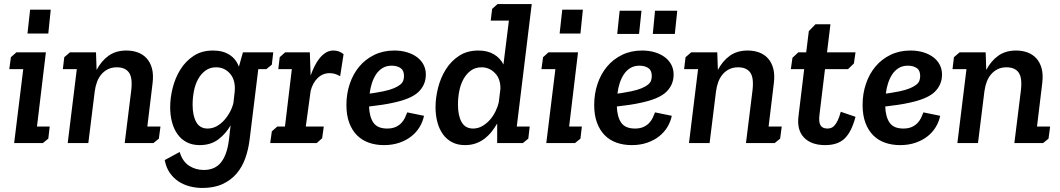

<svg xmlns="http://www.w3.org/2000/svg" viewBox="-20 -708 5243 950"><path d="M34 -425 61 -449H207L163 -82H226L219 -22L192 0H50L95 -366H26ZM129 -660H231L219 -542H116Z M326 -449H455L458 -362Q481 -406 517 -432Q553 -458 605 -458Q636 -458 662 -448.5Q688 -439 706 -419Q724 -399 732 -369Q740 -339 735 -297L709 -82H774L766 -22L739 0H597L629 -258Q637 -322 618.5 -348.5Q600 -375 558 -375Q533 -375 514 -365.5Q495 -356 481.5 -340Q468 -324 460 -302.5Q452 -281 449 -257V-258L417 0H315L360 -366H291L298 -425Z M1182 -449H1332L1325 -388L1298 -366H1258L1215 -17Q1209 32 1193.5 75.5Q1178 119 1150 151.5Q1122 184 1080.5 203Q1039 222 981 222Q949 222 918.5 214Q888 206 863 189.5Q838 173 820 147Q802 121 795 84L869 44Q883 91 915.5 112Q948 133 988 133Q1044 133 1074 95Q1104 57 1113 -18L1121 -88Q1098 -47 1060.5 -18.5Q1023 10 968 10Q931 10 903.5 -4.5Q876 -19 858 -44.5Q840 -70 831 -104Q822 -138 822 -178Q822 -224 834.5 -273.5Q847 -323 872.5 -364Q898 -405 938 -431.5Q978 -458 1034 -458Q1083 -458 1115.5 -437Q1148 -416 1162 -378ZM1049 -375Q1019 -375 997 -359Q975 -343 960.5 -317Q946 -291 939.5 -257.5Q933 -224 933 -190Q933 -136 951 -104Q969 -72 1007 -72Q1031 -72 1052 -83.5Q1073 -95 1089.5 -113.5Q1106 -132 1118 -154.5Q1130 -177 1135 -199L1141 -252Q1147 -309 1119.5 -342Q1092 -375 1049 -375Z M1391 -449H1513L1517 -334Q1525 -357 1536 -379.5Q1547 -402 1561 -419.5Q1575 -437 1592 -447.5Q1609 -458 1629 -458Q1645 -458 1657 -453.5Q1669 -449 1680 -440L1663 -331Q1647 -340 1635 -343Q1623 -346 1611 -346Q1577 -346 1552 -322Q1527 -298 1517 -258L1493 -82H1582L1574 -24L1547 0H1317L1325 -58L1352 -82H1390L1424 -366H1357L1364 -425Z M1896 -72Q1920 -72 1937 -79.5Q1954 -87 1965.5 -99Q1977 -111 1983.5 -125Q1990 -139 1995 -152L2078 -135Q2072 -106 2056.5 -80Q2041 -54 2016 -34Q1991 -14 1956.5 -2Q1922 10 1880 10Q1839 10 1805 -2Q1771 -14 1746.5 -38.5Q1722 -63 1708 -100.5Q1694 -138 1694 -189Q1694 -244 1710.5 -293Q1727 -342 1757.5 -378.5Q1788 -415 1832 -436.5Q1876 -458 1931 -458Q1965 -458 1993.5 -449.5Q2022 -441 2043 -425.5Q2064 -410 2075.5 -388Q2087 -366 2087 -339Q2087 -289 2051.5 -254Q2016 -219 1927 -200Q1901 -194 1870.5 -189.5Q1840 -185 1806 -181Q1808 -129 1828 -100.5Q1848 -72 1896 -72ZM1876 -256Q1909 -263 1929 -271.5Q1949 -280 1960.5 -289.5Q1972 -299 1975.5 -310Q1979 -321 1979 -332Q1979 -360 1961.5 -371.5Q1944 -383 1918 -383Q1892 -383 1873 -371.5Q1854 -360 1841 -340.5Q1828 -321 1820 -296Q1812 -271 1809 -245Q1829 -247 1845.5 -250.5Q1862 -254 1876 -256Z M2415 -664 2442 -688H2611L2537 -82H2601L2594 -22L2567 0H2440V-97Q2428 -76 2412.5 -56.5Q2397 -37 2377.5 -22Q2358 -7 2334 1.5Q2310 10 2281 10Q2244 10 2216.5 -4.5Q2189 -19 2171 -44.5Q2153 -70 2144 -104Q2135 -138 2135 -178Q2135 -224 2147.5 -273.5Q2160 -323 2185.5 -364Q2211 -405 2251 -431.5Q2291 -458 2347 -458Q2392 -458 2423.5 -439.5Q2455 -421 2471 -389L2498 -606H2408ZM2363 -375Q2332 -375 2310 -359Q2288 -343 2273.5 -317Q2259 -291 2252.5 -258Q2246 -225 2246 -191Q2246 -136 2264 -104Q2282 -72 2321 -72Q2345 -72 2366 -84Q2387 -96 2403.5 -114.5Q2420 -133 2431.5 -156.5Q2443 -180 2448 -203L2456 -268Q2457 -318 2429 -346.5Q2401 -375 2363 -375Z M2667 -425 2694 -449H2840L2796 -82H2859L2852 -22L2825 0H2683L2728 -366H2659ZM2762 -660H2864L2852 -542H2749Z M3122 -72Q3146 -72 3163 -79.5Q3180 -87 3191.5 -99Q3203 -111 3209.5 -125Q3216 -139 3221 -152L3304 -135Q3298 -106 3282.5 -80Q3267 -54 3242 -34Q3217 -14 3182.5 -2Q3148 10 3106 10Q3065 10 3031 -2Q2997 -14 2972.5 -38.5Q2948 -63 2934 -100.5Q2920 -138 2920 -189Q2920 -244 2936.5 -293Q2953 -342 2983.5 -378.5Q3014 -415 3058 -436.5Q3102 -458 3157 -458Q3191 -458 3219.5 -449.5Q3248 -441 3269 -425.5Q3290 -410 3301.5 -388Q3313 -366 3313 -339Q3313 -289 3277.5 -254Q3242 -219 3153 -200Q3127 -194 3096.5 -189.5Q3066 -185 3032 -181Q3034 -129 3054 -100.5Q3074 -72 3122 -72ZM3102 -256Q3135 -263 3155 -271.5Q3175 -280 3186.5 -289.5Q3198 -299 3201.5 -310Q3205 -321 3205 -332Q3205 -360 3187.5 -371.5Q3170 -383 3144 -383Q3118 -383 3099 -371.5Q3080 -360 3067 -340.5Q3054 -321 3046 -296Q3038 -271 3035 -245Q3055 -247 3071.5 -250.5Q3088 -254 3102 -256ZM3221 -655H3331L3319 -540H3210ZM3046 -655H3154L3142 -540H3034Z M3400 -449H3529L3532 -362Q3555 -406 3591 -432Q3627 -458 3679 -458Q3710 -458 3736 -448.5Q3762 -439 3780 -419Q3798 -399 3806 -369Q3814 -339 3809 -297L3783 -82H3848L3840 -22L3813 0H3671L3703 -258Q3711 -322 3692.5 -348.5Q3674 -375 3632 -375Q3607 -375 3588 -365.5Q3569 -356 3555.5 -340Q3542 -324 3534 -302.5Q3526 -281 3523 -257V-258L3491 0H3389L3434 -366H3365L3372 -425Z M3901 -422 3930 -449H3969L3982 -554L4015 -588H4089L4072 -449H4213L4205 -394L4176 -366H4062L4035 -143Q4030 -105 4039.5 -88.5Q4049 -72 4074 -72Q4083 -72 4092 -75Q4101 -78 4109 -87Q4117 -96 4125 -112Q4133 -128 4140 -155L4213 -130Q4194 -57 4160 -23.5Q4126 10 4063 10Q3994 10 3958 -27.5Q3922 -65 3931 -134L3959 -366H3893Z M4450 -72Q4474 -72 4491 -79.5Q4508 -87 4519.5 -99Q4531 -111 4537.5 -125Q4544 -139 4549 -152L4632 -135Q4626 -106 4610.5 -80Q4595 -54 4570 -34Q4545 -14 4510.5 -2Q4476 10 4434 10Q4393 10 4359 -2Q4325 -14 4300.5 -38.5Q4276 -63 4262 -100.5Q4248 -138 4248 -189Q4248 -244 4264.5 -293Q4281 -342 4311.5 -378.5Q4342 -415 4386 -436.5Q4430 -458 4485 -458Q4519 -458 4547.5 -449.5Q4576 -441 4597 -425.5Q4618 -410 4629.5 -388Q4641 -366 4641 -339Q4641 -289 4605.5 -254Q4570 -219 4481 -200Q4455 -194 4424.5 -189.5Q4394 -185 4360 -181Q4362 -129 4382 -100.5Q4402 -72 4450 -72ZM4430 -256Q4463 -263 4483 -271.5Q4503 -280 4514.5 -289.5Q4526 -299 4529.5 -310Q4533 -321 4533 -332Q4533 -360 4515.5 -371.5Q4498 -383 4472 -383Q4446 -383 4427 -371.5Q4408 -360 4395 -340.5Q4382 -321 4374 -296Q4366 -271 4363 -245Q4383 -247 4399.5 -250.5Q4416 -254 4430 -256Z M4728 -449H4857L4860 -362Q4883 -406 4919 -432Q4955 -458 5007 -458Q5038 -458 5064 -448.5Q5090 -439 5108 -419Q5126 -399 5134 -369Q5142 -339 5137 -297L5111 -82H5176L5168 -22L5141 0H4999L5031 -258Q5039 -322 5020.5 -348.5Q5002 -375 4960 -375Q4935 -375 4916 -365.5Q4897 -356 4883.5 -340Q4870 -324 4862 -302.5Q4854 -281 4851 -257V-258L4819 0H4717L4762 -366H4693L4700 -425Z"/></svg>

Font: Zilla Slab SemiBold
Style: Regular
Weight: 600
Designer: Typotheque.com
Foundry: Typotheque type foundry
Version: Version 1.0; 2017